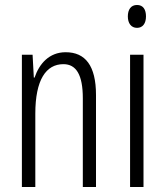

<svg xmlns="http://www.w3.org/2000/svg" viewBox="-20 -752 666 772"><path d="M244 -542C178 -542 138 -496 119 -440H116L111 -532H68V0H122V-295C122 -431 165 -494 235 -494C286 -494 313 -452 313 -357V0H366V-370C366 -488 323 -542 244 -542Z M531 -732C506 -732 494 -713 494 -686C494 -659 507 -640 531 -640C554 -640 567 -658 567 -686C567 -713 556 -732 531 -732ZM557 -532H503V0H557Z"/></svg>

Font: Noto Sans Georgian ExtraCondensed Light
Style: Regular
Weight: 300
Width: 2
Designer: Monotype Design Team, Akaki Razmadze
Foundry: Google LLC
Version: Version 2.005